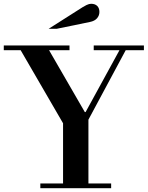

<svg xmlns="http://www.w3.org/2000/svg" viewBox="-62 -994 780 1014"><path d="M151 0V-25H271V-343L47 -729H-42V-754H305V-729H197L386 -402H390L569 -729H433V-754H698V-729H602L405 -362V-25H525V0ZM195 -842 346 -938Q381 -961 395 -967.5Q409 -974 419 -974Q440 -974 451.5 -962.5Q463 -951 463 -931Q463 -912 450.5 -897.5Q438 -883 413 -878L238 -842Z"/></svg>

Font: Libre Bodoni
Style: Regular
Weight: 400
Designer: Pablo Impallari, Rodrigo Fuenzalida
Foundry: Impallari Type
Version: Version 2.005;gftools[0.9.23]